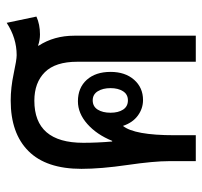

<svg xmlns="http://www.w3.org/2000/svg" viewBox="-36 -578 614 583"><g transform="rotate(-90 271.5 -287.0)"><path d="M73.2 0V-81.1Q73.2 -127.4 61.5 -207.8Q49.8 -288.1 49.8 -347.2Q49.8 -454.1 103.8 -508.1Q157.7 -562 256.8 -562Q296.4 -562 338.6 -553Q380.9 -543.9 395 -543.9Q446.8 -543.9 493.2 -574.2L512.2 -483.9Q488.3 -473.1 458 -473.1Q440.4 -473.1 423.8 -479V-477.1Q454.1 -430.2 454.1 -369.1V0H375V-359.9Q375 -426.3 343.3 -458.3Q311.5 -490.2 256.8 -490.2Q128.9 -490.2 128.9 -341.8Q128.9 -299.8 132.8 -253.9H134.8Q153.8 -300.8 186 -329.3Q218.3 -357.9 254.9 -357.9Q295.9 -357.9 320.1 -331.1Q344.2 -304.2 344.2 -258.8Q344.2 -214.4 320.3 -187.3Q296.4 -160.2 258.8 -160.2Q232.9 -160.2 211.4 -176Q189.9 -191.9 180.2 -221.2Q151.9 -186.5 151.9 -64.9V0ZM257.8 -206.1Q275.9 -206.1 285.4 -220.9Q294.9 -235.8 294.9 -258.8Q294.9 -282.2 285.4 -297.6Q275.9 -313 257.8 -313Q239.3 -313 229.7 -297.9Q220.2 -282.7 220.2 -258.8Q220.2 -235.4 229.7 -220.7Q239.3 -206.1 257.8 -206.1Z"/></g></svg>

Font: Noto Sans Thai Looped Condensed
Style: Regular
Weight: 400
Width: 3
Designer: Sasikarn Vongin, Ben Mitchell
Foundry: The Fontpad Ltd
Version: Version 1.00